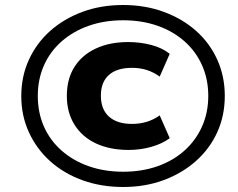

<svg xmlns="http://www.w3.org/2000/svg" viewBox="-20 -736 952 767"><path d="M472 11Q384 11 309.5 -16Q235 -43 180.5 -92Q126 -141 95.5 -207.5Q65 -274 65 -352Q65 -431 95.5 -497.5Q126 -564 180.5 -612.5Q235 -661 309 -688.5Q383 -716 472 -716Q560 -716 634.5 -688.5Q709 -661 763.5 -612.5Q818 -564 848 -497.5Q878 -431 878 -353Q878 -274 848 -208Q818 -142 763 -93Q708 -44 634 -16.5Q560 11 472 11ZM494 -137Q419 -137 363.5 -163Q308 -189 277.5 -238Q247 -287 247 -353Q247 -420 277 -468Q307 -516 362.5 -542Q418 -568 492 -568Q540 -568 584 -556.5Q628 -545 658 -521L618 -430Q593 -448 566 -456.5Q539 -465 507 -465Q447 -465 415 -436.5Q383 -408 383 -354Q383 -299 415.5 -270Q448 -241 507 -241Q539 -241 566.5 -249.5Q594 -258 618 -275L658 -184Q629 -162 585 -149.5Q541 -137 494 -137ZM472 -50Q547 -50 609.5 -72Q672 -94 717.5 -135Q763 -176 787.5 -231.5Q812 -287 812 -353Q812 -419 787.5 -474.5Q763 -530 717.5 -570.5Q672 -611 609.5 -633Q547 -655 472 -655Q397 -655 334.5 -633Q272 -611 226 -570.5Q180 -530 155.5 -474.5Q131 -419 131 -353Q131 -286 155.5 -230.5Q180 -175 226 -134.5Q272 -94 334.5 -72Q397 -50 472 -50Z"/></svg>

Font: Nunito Sans 7pt SemiExpanded ExtraBold
Style: Italic
Weight: 800
Width: 6
Italic angle: -9°
Designer: Vernon Adams
Foundry: Vernon Adams
Version: Version 3.101;gftools[0.9.27]